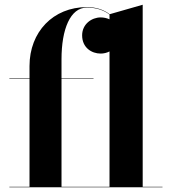

<svg xmlns="http://www.w3.org/2000/svg" viewBox="-20 -790 728 810"><path d="M19.5 -2V0H665.5V-2H582V-770L442.5 -730C419.5 -748 387.5 -760 346.5 -760C204 -760 104.5 -655 104.5 -511.5V-460H19.5V-458H104.5V-2ZM374.5 -458V-460H239.5V-540C239.5 -667 276.5 -758 346.5 -758C387 -758 419 -746.5 442 -728.5V-708.5C430 -714 417 -716.5 404.5 -716.5C367 -716.5 326.5 -688.5 326.5 -641C326.5 -588.5 367 -564 404.5 -564C417.5 -564 430.5 -567 442 -573V-2H239.5V-458Z"/></svg>

Font: Bodoni* 96pt
Style: Bold
Weight: 700
Version: Version 2.3